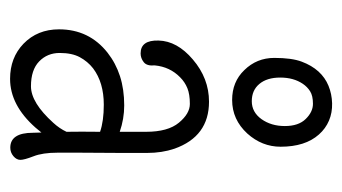

<svg xmlns="http://www.w3.org/2000/svg" viewBox="-168 -494 672 377"><g transform="rotate(90 168.5 -306.0)"><path d="M239.3 -100.1Q238.8 -127 239.3 -166Q218.3 -173.3 186 -173.3Q142.6 -173.3 114.7 -152.3Q101.1 -141.6 92.8 -126.2Q84.5 -110.8 84.5 -86.7Q84.5 -62.5 101.1 -46.4Q117.7 -30.3 149.9 -30.3Q182.1 -30.3 221.7 -74.2Q232.9 -86.4 239.3 -100.1ZM270.5 10.3Q241.2 10.3 241.2 -34.2Q241.2 -37.1 240.7 -50.8Q236.3 -45.4 231 -39.1Q187 10.7 135.3 10.7Q93.8 10.7 66.4 -15.6Q38.1 -43 38.1 -85.4Q38.1 -144.5 84 -180.7Q104.5 -196.8 130.1 -205.1Q155.8 -213.4 187.5 -213.4Q213.9 -213.4 239.3 -204.6V-256.3Q239.3 -299.3 221.4 -320.8Q203.6 -342.3 184.6 -342.3Q165.5 -342.3 153.6 -337.4Q141.6 -332.5 132.3 -323.2Q111.8 -303.2 108.9 -273.4Q110.4 -257.8 102.5 -251.7Q94.7 -245.6 85.4 -245.6Q59.1 -245.6 60.1 -280.8Q61 -317.4 97.2 -348.1Q134.3 -379.9 180.2 -379.9Q248.5 -379.9 272.5 -312Q280.8 -287.6 280.8 -258.3V-208L280.3 -126V-82.5Q280.3 -53.2 287.4 -35.2Q294.4 -17.1 294.4 -9.5Q294.4 -2 287.1 4.2Q279.8 10.3 270.5 10.3ZM145 -564Q132.8 -545.9 132.8 -519.8Q132.8 -493.7 145.3 -478.8Q157.7 -463.9 179.2 -463.9Q200.7 -463.9 214.4 -482.9Q228 -502 228 -528.8Q228 -555.7 214.1 -569.8Q200.2 -584 184.3 -584Q168.5 -584 159.7 -578.4Q150.9 -572.8 145 -564ZM244.6 -595.7Q268.6 -568.8 268.6 -520.5Q268.6 -483.9 242.7 -455.1Q215.3 -425.3 176.8 -425.3Q141.1 -425.3 118.2 -449.2Q94.2 -473.6 94.2 -508.1Q94.2 -542.5 101.6 -562Q108.9 -581.5 120.8 -594.7Q132.8 -607.9 148.9 -614.5Q165 -621.1 183.3 -621.6Q201.7 -622.1 217.3 -615.5Q232.9 -608.9 244.6 -595.7Z"/></g></svg>

Font: Pompiere
Style: Regular
Weight: 400
Designer: Karolina Lach
Foundry: Sorkin Type Co.
Version: Version 1.002